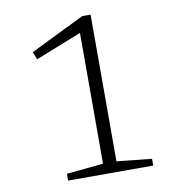

<svg xmlns="http://www.w3.org/2000/svg" viewBox="-80 -780 785 852"><g transform="rotate(-10 312.5 -354.0)"><path d="M324 -47V-664L342.5 -643.5L116.5 -554L103 -588.5L347 -708H384.5V-47L542 -30.5V0H158.5V-30.5Z"/></g></svg>

Font: Newsreader 9pt Light
Style: Regular
Weight: 300
Designer: Hugues Gentile
Foundry: Production Type
Version: Version 1.003